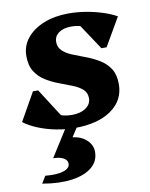

<svg xmlns="http://www.w3.org/2000/svg" viewBox="-102 -574 692 887"><g transform="rotate(-10 243.5 -130.0)"><path d="M218.6 15.2Q175.4 15.2 131.4 6.6Q87.4 -2 49 -17.6Q10.6 -33.2 -17.2 -54L57 -185.4H81.4L173.2 -42L101.8 -43.8V-109.2Q117.4 -78.2 146.2 -62.4Q175 -46.6 216.8 -46.6Q256.4 -46.6 281.4 -64Q306.4 -81.4 306.4 -109.4Q306.4 -135.6 288.4 -151.4Q270.4 -167.2 241.6 -178.5Q212.8 -189.8 180.8 -201.8Q148.8 -213.8 120 -231.6Q91.2 -249.4 73.2 -277.7Q55.2 -306 55.2 -350.8Q55.2 -398 84.3 -434Q113.4 -470 164.5 -490.6Q215.6 -511.2 281.4 -511.2Q320 -511.2 360.5 -504.6Q401 -498 438.3 -486.1Q475.6 -474.2 503.8 -458.4L427.4 -326.6H403L311.4 -464.8L385 -463V-399.6Q373 -423 346.2 -436.2Q319.4 -449.4 283 -449.4Q246.2 -449.4 224.2 -433.6Q202.2 -417.8 202.2 -391Q202.2 -365.2 220.2 -348.6Q238.2 -332 267.1 -320.6Q296 -309.2 327.9 -297.1Q359.8 -285 388.7 -267.4Q417.6 -249.8 435.6 -221.8Q453.6 -193.8 453.6 -149.6Q453.6 -73.6 390.3 -29.2Q327 15.2 218.6 15.2ZM25 242.2 45.4 208.6Q99.6 213.8 130.4 203.9Q161.2 194 161.2 172Q161.2 155.2 143.2 145.3Q125.2 135.4 95.2 135.4L186.2 -8.4H241.6L200.4 55.4Q241 60.6 266 84.2Q291 107.8 291 139.8Q291 183.4 257.4 211.2Q223.8 239 164 247.5Q104.2 256 25 242.2Z"/></g></svg>

Font: Platypi Light
Style: Italic
Weight: 300
Italic angle: -13°
Designer: David Sargent
Foundry: Bolt Cutter Type
Version: Version 1.200